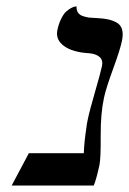

<svg xmlns="http://www.w3.org/2000/svg" viewBox="-20 -574 400 594"><path d="M301.8 -272Q291 -222.2 291.5 -153.1Q292 -84 287.6 -63Q277.8 -18.1 270 0H16.1L69.3 -100.1H239.3Q240.2 -132.3 247.6 -181.2Q248 -188 251.5 -204.1Q256.8 -230.5 273.4 -287.6Q290 -344.7 295.4 -369.1Q299.3 -387.2 288.6 -397.2Q277.8 -407.2 256.8 -409.2Q204.6 -412.1 177.7 -431.9Q150.9 -451.7 157.7 -481.9Q162.1 -502 169.7 -516.8Q177.2 -531.7 185.1 -538.6Q192.9 -545.4 200.2 -549.3Q207.5 -553.2 212.4 -553.7L216.8 -554.2Q216.3 -542.5 221.4 -534.9Q226.6 -527.3 237.3 -523.9Q248 -520.5 256.6 -519.5Q265.1 -518.6 279.3 -518.1Q299.3 -517.1 312.7 -514.4Q326.2 -511.7 339.6 -504.9Q353 -498 357.4 -483.6Q361.8 -469.2 357.4 -448.2Q351.6 -419.9 329.8 -360.6Q308.1 -301.3 301.8 -272Z"/></svg>

Font: Linux Biolinum O
Style: Italic
Weight: 400
Italic angle: -12°
Designer: Philipp H. Poll
Foundry: Philipp H. Poll
Version: Version 1.1.3